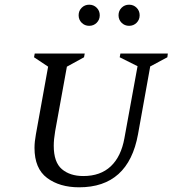

<svg xmlns="http://www.w3.org/2000/svg" viewBox="-20 -788 745 818"><path d="M317 10Q234 10 180.5 -30Q127 -70 127 -158Q127 -184 133 -216L185 -504L125 -544L128 -560H341L338 -544L265 -504L215 -229Q209 -194 209 -167Q209 -97 243.5 -67.5Q278 -38 335 -38Q408 -38 452 -79.5Q496 -121 510 -199L566 -506L490 -544L493 -560H695L693 -544L620 -505L568 -216Q527 10 317 10ZM360 -678Q341 -678 328 -691Q315 -704 315 -723Q315 -742 328 -755Q341 -768 360 -768Q379 -768 392 -755Q405 -742 405 -723Q405 -704 392 -691Q379 -678 360 -678ZM530 -678Q511 -678 498 -691Q485 -704 485 -723Q485 -742 498 -755Q511 -768 530 -768Q549 -768 562 -755Q575 -742 575 -723Q575 -704 562 -691Q549 -678 530 -678Z"/></svg>

Font: Spectral SC
Style: Italic
Weight: 400
Italic angle: -10°
Designer: Jean-Baptiste Levee
Foundry: Production Type
Version: Version 2.001